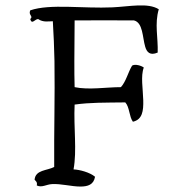

<svg xmlns="http://www.w3.org/2000/svg" viewBox="-20 -678 690 705"><path d="M563 -644C523 -669 456 -654 393 -651C286 -646 164 -665 91 -640C83 -622 104 -619 91 -608C97 -586 108 -608 120 -608C139 -595 159 -600 174 -600C177 -551 179 -502 180 -454C182 -324 178 -196 179 -65C153 -51 110 -55 107 -18C111 -13 118 -10 115 3C134 12 150 -1 171 -2C203 -4 243 7 275 7C303 7 324 0 329 -29C310 -45 273 -55 250 -56C263 -125 250 -210 254 -294C312 -302 362 -301 440 -302C456 -285 454 -250 468 -231C503 -239 507 -271 506 -310C505 -351 496 -399 508 -430C499 -437 476 -444 465 -437C450 -412 443 -379 424 -358C370 -358 306 -347 254 -358C253 -389 253 -422 253 -454C253 -506 254 -557 254 -603C333 -604 391 -603 472 -603C505 -595 503 -541 513 -507C519 -486 531 -473 559 -485C561 -539 547 -590 563 -644Z"/></svg>

Font: Yuji Syuku Std R
Style: Regular
Weight: 400
Designer: Kataoka Yuji
Foundry: Kinuta Font Factory
Version: Version 3.000;hotconv 1.0.111;makeotfexe 2.5.65597